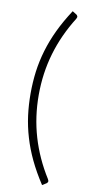

<svg xmlns="http://www.w3.org/2000/svg" viewBox="-99 -802 456 974"><g transform="rotate(10 129.0 -315.0)"><path d="M97 -315Q97 -203 127.2 -100.2Q157.5 2.5 217.5 98Q222.5 106.5 220.2 111.8Q218 117 214 119.5L193 132.5Q154.5 73.5 128.2 18.2Q102 -37 85.8 -91.8Q69.5 -146.5 62.2 -201.5Q55 -256.5 55 -315Q55 -373.5 62.2 -428.8Q69.5 -484 85.8 -538.8Q102 -593.5 128.2 -648.8Q154.5 -704 193 -763L214 -750Q218 -747.5 220.2 -742.2Q222.5 -737 217.5 -728.5Q157.5 -633 127.2 -530.2Q97 -427.5 97 -315Z"/></g></svg>

Font: Lato Light
Style: Regular
Weight: 300
Designer: Lukasz Dziedzic
Foundry: tyPoland Lukasz Dziedzic
Version: Version 2.007; 2014-02-27